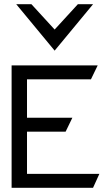

<svg xmlns="http://www.w3.org/2000/svg" viewBox="-20 -890 516 910"><path d="M57 -870 239 -650 421 -870H349L239 -750L129 -870ZM108 -332V-514H411L443 -580H35V0H421L451 -66H108V-266H291L323 -332Z"/></svg>

Font: Charger
Style: Regular
Weight: 400
Designer: Jasper
Foundry: Cannot Into Space Fonts
Version: Version 0.98